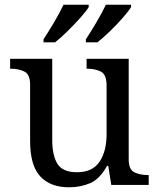

<svg xmlns="http://www.w3.org/2000/svg" viewBox="-20 -786 675 816"><path d="M273 10Q194 10 151 -36.5Q108 -83 108 -186V-426Q108 -470 83.5 -482Q59 -494 26 -494H23V-536H202V-191Q202 -126 224 -90Q246 -54 307 -54Q373 -54 403 -98.5Q433 -143 433 -216V-422Q433 -469 409 -481.5Q385 -494 351 -494H348V-536H527V-109Q527 -65 551.5 -53.5Q576 -42 609 -42H612V0H453L440 -81H435Q404 -25 363 -7.5Q322 10 273 10ZM345 -619Q366 -651 390 -691.5Q414 -732 430 -766H537V-756Q527 -739 501.5 -710Q476 -681 446.5 -652.5Q417 -624 394 -606H345ZM165 -619Q186 -651 210 -691.5Q234 -732 250 -766H357V-756Q347 -739 321 -710Q295 -681 266 -652.5Q237 -624 214 -606H165Z"/></svg>

Font: NotoSerif-Regular
Style: Regular
Weight: 400
Designer: Monotype Design Team
Foundry: Monotype Imaging Inc.
Version: Version 2.007; ttfautohint (v1.8) -l 8 -r 50 -G 200 -x 14 -D